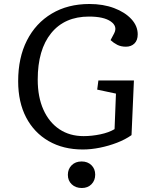

<svg xmlns="http://www.w3.org/2000/svg" viewBox="-20 -735 741 962"><path d="M651 -332 639 -58Q608 -36 566.5 -20Q525 -4 480.5 5Q436 14 395 14Q297 14 224 -28Q151 -70 111 -146.5Q71 -223 71 -328Q71 -446 115 -532.5Q159 -619 239.5 -667Q320 -715 428 -715Q497 -715 551.5 -694.5Q606 -674 638 -639.5Q670 -605 670 -563Q670 -533 653.5 -517Q637 -501 611 -501Q586 -501 567.5 -510.5Q549 -520 534 -534L552 -568Q570 -603 535 -627.5Q500 -652 426 -652Q304 -652 236.5 -569Q169 -486 169 -336Q169 -249 197.5 -185.5Q226 -122 277.5 -87.5Q329 -53 399 -53Q440 -53 483 -62Q526 -71 554 -88L561 -266L467 -286L473 -332ZM320 141Q320 112 339 93Q358 74 389 74Q419 74 438 92.5Q457 111 457 140Q457 169 438.5 188Q420 207 390 207Q359 207 339.5 188.5Q320 170 320 141Z"/></svg>

Font: Literata 7pt
Style: Italic
Weight: 400
Italic angle: -2°
Designer: Latin by Veronika Burian and Jose Scaglione. Greek by Irene Vlachou. Cyrillic by Vera Evstafieva
Foundry: TypeTogether
Version: Version 3.002